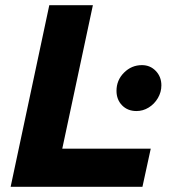

<svg xmlns="http://www.w3.org/2000/svg" viewBox="-20 -720 690 740"><path d="M21 0 170 -700H338L220 -147H561L529 0ZM506 -292Q472 -292 450.5 -314Q429 -336 429 -370Q429 -411 458 -440Q487 -469 527 -469Q559 -469 580.5 -446.5Q602 -424 602 -391Q602 -365 588.5 -342Q575 -319 553 -305.5Q531 -292 506 -292Z"/></svg>

Font: Red Hat Text
Style: Bold Italic
Weight: 700
Italic angle: -12°
Designer: Pentagram, MCKL
Foundry: Pentagram, MCKL
Version: Version 1.023; ttfautohint (v1.8.3)